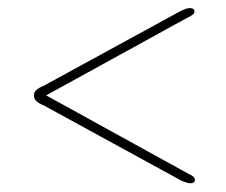

<svg xmlns="http://www.w3.org/2000/svg" viewBox="-20 -572 544 462"><path d="M449 -139Q449 -131 438.5 -131Q433.5 -131 428.5 -132.8Q423.5 -134.5 417 -137L85 -318.5Q61.5 -327.5 61.5 -342Q61.5 -356.5 85 -365.5L415.5 -546Q422.5 -549 427.2 -550.8Q432 -552.5 437 -552.5Q448 -552.5 448 -544Q448 -537 432 -530L91 -342.5L434 -153.5Q449 -147.5 449 -139Z"/></svg>

Font: Fraunces 9pt S000 Thin
Style: Regular
Weight: 100
Version: Version 1.000; ttfautohint (v1.8.3)